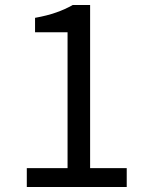

<svg xmlns="http://www.w3.org/2000/svg" viewBox="-20 -753 595 773"><path d="M87.9 0V-76.2H252V-623H121.1V-681.2Q169.9 -689.9 206.5 -702.9Q243.2 -715.8 272.9 -732.9H342.8V-76.2H490.2V0Z"/></svg>

Font: Source Han Sans CN
Style: Regular
Weight: 400
Designer: Ryoko NISHIZUKA  (kana, bopomofo & ideographs); Paul D. Hunt (Latin, Greek & Cyrillic); Sandoll Communications , Soo-you
Foundry: Adobe
Version: Version 2.004;hotconv 1.0.118;makeotfexe 2.5.65603